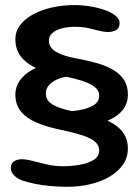

<svg xmlns="http://www.w3.org/2000/svg" viewBox="-20 -632 552 756"><path d="M243.5 103.5Q210.5 103.5 178 100.5Q145.5 97.5 117.5 91.8Q89.5 86 69 79Q47.5 71.5 35 58Q22.5 44.5 22.5 28.5Q22.5 12.5 34.5 3.8Q46.5 -5 66.5 -5Q83.5 -5 108.8 1.8Q134 8.5 164.8 15.5Q195.5 22.5 227.5 22.5Q262 22.5 294.8 16.8Q327.5 11 349 -2.5Q370.5 -16 370.5 -40Q370.5 -55.5 360.8 -67.2Q351 -79 332 -88.2Q313 -97.5 284.5 -105.2Q256 -113 218.5 -121Q162.5 -132.5 122.5 -150Q82.5 -167.5 61.5 -194.2Q40.5 -221 40.5 -259.5Q40.5 -290.5 58.2 -315.2Q76 -340 107.5 -357.5Q139 -375 180.5 -384.2Q222 -393.5 269.5 -393.5L268 -332Q240 -332 215.5 -323.5Q191 -315 175.8 -300Q160.5 -285 160.5 -264Q160.5 -242.5 176.2 -228.5Q192 -214.5 221.5 -205.2Q251 -196 290.5 -189Q331.5 -181.5 366.5 -170.8Q401.5 -160 428 -143.5Q454.5 -127 469 -103.5Q483.5 -80 483.5 -47.5Q483.5 -12 464.5 15.8Q445.5 43.5 412.2 63.2Q379 83 335.8 93.2Q292.5 103.5 243.5 103.5ZM243.5 -131.5 227.5 -193Q262 -193 294.8 -198.8Q327.5 -204.5 349 -218Q370.5 -231.5 370.5 -255.5Q370.5 -272 358.8 -284Q347 -296 325.2 -305.5Q303.5 -315 273 -322.5Q242.5 -330 205 -338Q149 -350 112.5 -369Q76 -388 58.2 -415Q40.5 -442 40.5 -477Q40.5 -508 59 -532.8Q77.5 -557.5 109.8 -575.2Q142 -593 184.2 -602.5Q226.5 -612 273.5 -612Q303.5 -612 334.5 -607Q365.5 -602 392 -592.8Q418.5 -583.5 434.8 -570.5Q451 -557.5 451 -541.5Q451 -521 437.2 -513.5Q423.5 -506 406.5 -506Q389 -506 370.2 -511Q351.5 -516 328.5 -521.2Q305.5 -526.5 274.5 -526.5Q246.5 -526.5 223.2 -520.2Q200 -514 186.2 -502Q172.5 -490 172.5 -472Q172.5 -453.5 185.2 -440Q198 -426.5 224.5 -416.8Q251 -407 290.5 -400Q331.5 -392.5 366.5 -382Q401.5 -371.5 428 -355.5Q454.5 -339.5 469 -316.2Q483.5 -293 483.5 -260.5Q483.5 -225 464.5 -200.5Q445.5 -176 412.2 -160.8Q379 -145.5 335.5 -138.5Q292 -131.5 243.5 -131.5Z"/></svg>

Font: Gluten Medium
Style: Regular
Weight: 500
Designer: Tyler Finck
Foundry: Etcetera Type Company
Version: Version 1.300